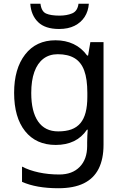

<svg xmlns="http://www.w3.org/2000/svg" viewBox="-20 -760 655 1020"><path d="M275 -546Q328 -546 370.5 -526Q413 -506 443 -465H448L460 -536H530V9Q530 85 504 136.5Q478 188 425 214Q372 240 290 240Q232 240 183.5 231.5Q135 223 97 206V125Q135 145 186 156Q237 167 295 167Q364 167 403.5 126.5Q443 86 443 16V-5Q443 -17 444 -39.5Q445 -62 446 -71H442Q414 -30 372.5 -10Q331 10 276 10Q172 10 113.5 -63Q55 -136 55 -267Q55 -395 113.5 -470.5Q172 -546 275 -546ZM287 -472Q242 -472 210.5 -448Q179 -424 162.5 -378Q146 -332 146 -266Q146 -167 182.5 -114.5Q219 -62 289 -62Q330 -62 359 -72.5Q388 -83 407 -105.5Q426 -128 435 -163Q444 -198 444 -246V-267Q444 -340 427.5 -385Q411 -430 376 -451Q341 -472 287 -472ZM452 -740Q449 -700 429.5 -670Q410 -640 376 -623Q342 -606 294 -606Q220 -606 182.5 -642.5Q145 -679 141 -740H195Q200 -699 225 -688Q250 -677 296 -677Q335 -677 363.5 -689Q392 -701 397 -740Z"/></svg>

Font: Noto Sans Oriya
Style: Regular
Weight: 400
Designer: Amélie Bonet and Sol Matas
Foundry: Google LLC
Version: Version 2.006